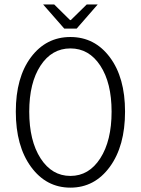

<svg xmlns="http://www.w3.org/2000/svg" viewBox="-20 -840 640 872"><path d="M272 -710 175.8 -819.8H226.1L297.9 -749H301.8L374 -819.8H423.8L328.1 -710ZM51.8 -333Q51.8 -488.3 120.6 -580.1Q189.5 -671.9 299.8 -671.9Q410.2 -671.9 479 -579.8Q547.9 -487.8 547.9 -333Q547.9 -176.8 478.8 -82.3Q409.7 12.2 299.8 12.2Q189.9 12.2 120.8 -82.3Q51.8 -176.8 51.8 -333ZM486.8 -333Q486.8 -463.9 435.5 -542Q384.3 -620.1 299.8 -620.1Q215.3 -620.1 164.1 -542Q112.8 -463.9 112.8 -333Q112.8 -200.7 164.3 -120.8Q215.8 -41 299.8 -41Q383.8 -41 435.3 -120.8Q486.8 -200.7 486.8 -333Z"/></svg>

Font: Office Code Pro Light
Style: Regular
Weight: 300
Designer: Nathan Rutzky & Paul D. Hunt
Foundry: Adobe Systems Incorporated
Version: Version 1.004;PS 001.004;hotconv 1.0.70;makeotf.lib2.5.58329